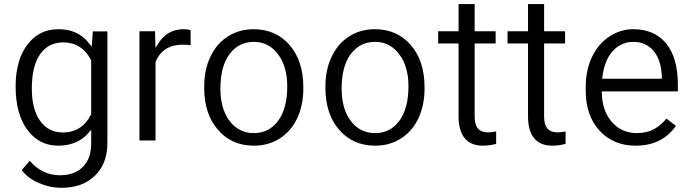

<svg xmlns="http://www.w3.org/2000/svg" viewBox="-20 -697 3355 932"><path d="M113.4 -66C151.1 -15.1 201 10.1 262.5 10.1C324.4 10.1 373.8 -10.6 409.6 -51.9L422.7 -67V-46.9V0C422.7 48.4 409.1 86.1 382.4 112.8C355.7 140.1 318.4 153.7 271 153.7C213.6 153.7 164.7 130.5 124.4 83.6L85.6 128.5C104.3 154.2 131 174.8 165.2 189.9C170.8 192.4 175.8 194.5 181.4 196.5C186.4 198.5 191.4 200.5 197 202C202.5 203.5 207.6 205 213.1 206.5C218.1 208.1 223.2 209.1 228.7 210.1C234.3 211.1 239.3 212.1 244.8 212.6C250.4 213.1 255.9 213.6 261.5 214.1C267 214.6 272 214.6 277.6 214.6C312.3 214.6 343.1 209.6 370.3 200C397 190.4 420.7 175.3 440.8 155.7C454.4 142.6 465.5 128 474.6 111.8C483.1 95.7 490.2 78.1 494.7 58.4C499.2 38.3 501.3 16.6 501.3 -7.1V-544.6H430.7L426.7 -490.2L425.2 -470L413.1 -485.6C395.5 -508.8 373.8 -526.4 349.1 -538C324.4 -549.6 295.7 -555.2 263.5 -555.2C201 -555.2 151.1 -530.5 113.4 -480.6C100.8 -464 90.2 -445.8 81.6 -425.2C73 -404.5 67 -381.9 62.5 -357.2C57.9 -332.5 55.9 -305.8 55.9 -277.1C55.9 -187.9 75.1 -117.4 113.4 -66ZM174.3 -433.2C201 -472 238.8 -491.2 286.6 -491.2C346.6 -491.2 391.9 -463 421.7 -406L422.7 -404.5V-402.5V-144.6V-142.6L421.7 -141.1C407.6 -112.3 388.9 -90.7 366.2 -76.1C343.1 -61.5 316.4 -53.9 285.6 -53.9C237.8 -53.9 200.5 -73 173.8 -111.8C147.6 -149.6 134.5 -201 134.5 -266.5C134.5 -339.5 147.6 -395.5 174.3 -433.2Z M905.3 -550.6C896.7 -553.7 885.6 -555.2 871.5 -555.2C818.1 -555.2 776.8 -532 748.1 -485.6L734.5 -464.5L734 -489.7L732.5 -545.1H656.9V-15.1H735V-394.5V-396L735.5 -397.5C758.7 -452.4 802.5 -480.1 867 -480.1C880.6 -480.1 893.2 -479.1 905.3 -477.6Z M971.3 -271C971.3 -185.9 993.5 -117.9 1038.3 -66.5C1082.6 -15.6 1140.6 10.1 1212.1 10.1C1259.9 10.1 1301.8 -1.5 1338.5 -25.2C1374.8 -48.4 1403 -81.1 1422.7 -122.9C1442.3 -165.2 1452.4 -213.1 1452.4 -266.5V-273C1452.4 -358.7 1430.2 -427.2 1385.4 -478.6C1363.2 -504.3 1337.5 -523.4 1308.8 -536C1280.1 -548.6 1247.4 -555.2 1211.1 -555.2C1164.2 -555.2 1122.9 -543.6 1086.6 -520.4C1068.5 -508.8 1052.4 -495.2 1038.3 -479.1C1024.2 -462.5 1012.1 -443.8 1002 -422.7C991.4 -401 983.9 -378.3 978.8 -354.2C973.8 -330 971.3 -304.3 971.3 -277.6ZM1093.7 -433.8C1123.4 -473.6 1162.7 -493.7 1211.1 -493.7C1227.7 -493.7 1242.8 -491.7 1257.4 -487.2C1271.5 -482.6 1284.6 -475.6 1297.2 -466.5C1309.3 -457.4 1320.4 -446.3 1330 -432.7C1337.5 -423.2 1344.1 -412.6 1349.6 -401C1355.2 -389.4 1359.7 -376.8 1363.2 -364.2C1366.8 -351.1 1369.8 -337.5 1371.8 -322.9C1373.3 -308.3 1374.3 -293.2 1374.3 -277.6C1374.3 -206.5 1359.7 -151.6 1331 -111.8C1301.3 -71 1262 -50.9 1212.1 -50.9C1187.4 -50.9 1165.2 -55.9 1145.6 -66C1125.4 -76.1 1108.3 -91.2 1093.7 -110.8C1064.5 -150.1 1049.9 -202 1049.9 -266.5C1049.9 -338.5 1064.5 -394.5 1093.7 -433.8Z M1559.7 -271C1559.7 -185.9 1581.9 -117.9 1626.7 -66.5C1671 -15.6 1729 10.1 1800.5 10.1C1848.4 10.1 1890.2 -1.5 1927 -25.2C1963.2 -48.4 1991.4 -81.1 2011.1 -122.9C2030.7 -165.2 2040.8 -213.1 2040.8 -266.5V-273C2040.8 -358.7 2018.6 -427.2 1973.8 -478.6C1951.6 -504.3 1925.9 -523.4 1897.2 -536C1868.5 -548.6 1835.8 -555.2 1799.5 -555.2C1752.6 -555.2 1711.3 -543.6 1675.1 -520.4C1656.9 -508.8 1640.8 -495.2 1626.7 -479.1C1612.6 -462.5 1600.5 -443.8 1590.4 -422.7C1579.8 -401 1572.3 -378.3 1567.3 -354.2C1562.2 -330 1559.7 -304.3 1559.7 -277.6ZM1682.1 -433.8C1711.8 -473.6 1751.1 -493.7 1799.5 -493.7C1816.1 -493.7 1831.2 -491.7 1845.8 -487.2C1859.9 -482.6 1873 -475.6 1885.6 -466.5C1897.7 -457.4 1908.8 -446.3 1918.4 -432.7C1925.9 -423.2 1932.5 -412.6 1938 -401C1943.6 -389.4 1948.1 -376.8 1951.6 -364.2C1955.2 -351.1 1958.2 -337.5 1960.2 -322.9C1961.7 -308.3 1962.7 -293.2 1962.7 -277.6C1962.7 -206.5 1948.1 -151.6 1919.4 -111.8C1889.7 -71 1850.4 -50.9 1800.5 -50.9C1775.8 -50.9 1753.7 -55.9 1734 -66C1713.9 -76.1 1696.7 -91.2 1682.1 -110.8C1652.9 -150.1 1638.3 -202 1638.3 -266.5C1638.3 -338.5 1652.9 -394.5 1682.1 -433.8Z M2206 -677.1V-552.6V-545.1H2198.5H2106.8V-486.1H2198.5H2206V-478.6V-131.5C2206 -85.6 2216.1 -50.4 2235.8 -26.2C2255.4 -2 2285.1 10.1 2324.4 10.1C2345.1 10.1 2366.2 7.1 2388.4 1.5V-58.9C2373.3 -55.9 2361.2 -54.4 2351.6 -54.4C2327.5 -54.4 2309.8 -61 2299.2 -74.1C2289.2 -86.6 2284.1 -105.3 2284.1 -130V-478.6V-486.1H2291.7H2385.9V-545.1H2291.7H2284.1V-552.6V-677.1Z M2543.1 -677.1V-552.6V-545.1H2535.5H2443.8V-486.1H2535.5H2543.1V-478.6V-131.5C2543.1 -85.6 2553.1 -50.4 2572.8 -26.2C2592.4 -2 2622.2 10.1 2661.5 10.1C2682.1 10.1 2703.3 7.1 2725.4 1.5V-58.9C2710.3 -55.9 2698.2 -54.4 2688.7 -54.4C2664.5 -54.4 2646.9 -61 2636.3 -74.1C2626.2 -86.6 2621.2 -105.3 2621.2 -130V-478.6V-486.1H2628.7H2722.9V-545.1H2628.7H2621.2V-552.6V-677.1Z M3261 -86.1 3215.1 -121.4C3198.5 -101.3 3179.8 -84.6 3158.2 -72C3134 -57.9 3104.8 -50.9 3070.5 -50.9C3021.7 -50.9 2981.9 -69 2950.1 -104.8C2918.9 -140.6 2902.8 -187.4 2901.3 -245.3V-253.4H2908.8H3270.5V-285.6C3270.5 -372.8 3251.4 -439.8 3213.6 -486.1C3175.8 -532 3122.4 -555.2 3053.9 -555.2C3012.1 -555.2 2973.3 -543.1 2937.5 -519.4C2901.8 -495.7 2873.6 -462.5 2853.4 -420.2C2843.3 -398.5 2835.8 -375.8 2830.7 -351.6C2825.7 -327.5 2823.2 -301.8 2823.2 -274.6V-256.9C2823.2 -175.8 2845.8 -110.8 2890.7 -62.5C2935.5 -14.1 2993.5 10.1 3065.5 10.1C3151.6 10.1 3216.6 -22.2 3261 -86.1ZM3152.1 -450.4C3164.2 -435.8 3173.8 -418.6 3180.4 -399C3186.9 -378.8 3190.9 -356.2 3192.4 -330.5V-330V-322.9V-314.9H3184.9H2911.8H2903.3L2904.3 -323.9C2910.8 -376.8 2927 -418.6 2953.7 -448.4C2962.7 -458.4 2972.3 -467 2982.9 -473.6C2993.5 -480.1 3004.5 -485.1 3016.6 -488.7C3028.2 -492.2 3040.8 -493.7 3053.9 -493.7C3095.2 -493.7 3128 -479.1 3152.1 -450.4Z"/></svg>

Font: Vazir FD Light
Style: Regular
Weight: 300
Foundry: DejaVu fonts team - Redesigned by Saber Rastikerdar
Version: Version 21.10;October 20, 2019;FontCreator 12.0.0.2547 64-bi